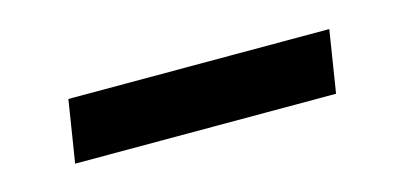

<svg xmlns="http://www.w3.org/2000/svg" viewBox="-27 -472 555 263"><g transform="rotate(-15 250.0 -340.0)"><path d="M58 -296 72 -384H442L428 -296Z"/></g></svg>

Font: Iosevka Slab Semibold
Style: Italic
Weight: 600
Italic angle: -9°
Monospace: yes
Designer: Belleve Invis
Foundry: Belleve Invis
Version: Version 11.1.1; ttfautohint (v1.8.3)